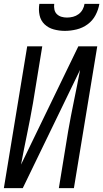

<svg xmlns="http://www.w3.org/2000/svg" viewBox="-20 -975 535 995"><path d="M0 0 121 -735H199L151 -441Q137 -361 120.5 -281.5Q104 -202 89 -122L386 -735H484L363 0H285L333 -294Q347 -374 363.5 -453.5Q380 -533 395 -613L98 0ZM316 -815Q287 -815 259 -822.5Q231 -830 211 -849Q191 -868 185 -896.5Q179 -925 184 -955H261Q259 -940 262 -925.5Q265 -911 275 -901.5Q285 -892 298.5 -888Q312 -884 327 -884Q343 -884 358.5 -888Q374 -892 387 -901.5Q400 -911 408 -925.5Q416 -940 418 -955H495Q490 -925 475 -896.5Q460 -868 434 -849Q408 -830 377 -822.5Q346 -815 316 -815Z"/></svg>

Font: Iosevka QP
Style: Italic
Weight: 400
Italic angle: -9°
Designer: Belleve Invis
Foundry: Belleve Invis
Version: Version 20.0.0; ttfautohint (v1.8.4)